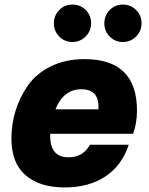

<svg xmlns="http://www.w3.org/2000/svg" viewBox="-20 -807 651 841"><path d="M350 -548Q580 -548 580 -323Q580 -267 563 -221H200Q196 -118 280 -118Q344 -118 374 -173H544Q514 -82 441.5 -34Q369 14 263 14Q154 14 92 -39.5Q30 -93 30 -200Q30 -262 48 -321.5Q66 -381 102.5 -433Q139 -485 203 -516.5Q267 -548 350 -548ZM297 -787Q332 -787 355.5 -763.5Q379 -740 379 -705Q379 -671 355 -647Q331 -623 297 -623Q263 -623 239.5 -647Q216 -671 216 -705Q216 -739 239.5 -763Q263 -787 297 -787ZM223 -328H411Q417 -416 336 -416Q258 -416 223 -328ZM600 -705Q600 -671 576 -647Q552 -623 518 -623Q484 -623 460.5 -647Q437 -671 437 -705Q437 -739 460.5 -763Q484 -787 518 -787Q552 -787 576 -763.5Q600 -740 600 -705Z"/></svg>

Font: Nacelle Heavy
Style: Italic
Weight: 800
Italic angle: -12°
Designer: Sora Sagano
Foundry: Sora Sagano
Version: Version 1.000;FEAKit 1.0